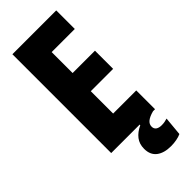

<svg xmlns="http://www.w3.org/2000/svg" viewBox="-263 -673 878 878"><g transform="rotate(-45 175.5 -234.0)"><path d="M40.5 0V-639H174.5V0ZM130 0V-121.5H324V0ZM131 -266V-383.5H319V-266ZM129.5 -519V-639H324V-519ZM256.5 171.5Q212 171.5 186.2 151.8Q160.5 132 160.5 93V92.5Q160.5 61.5 177.2 39.8Q194 18 224.5 4V-3.5L311 -4V0Q284 7 270.2 18Q256.5 29 256.5 45V45.5Q256.5 59.5 266.5 66.5Q276.5 73.5 294 73.5Q305 73.5 313.8 71.8Q322.5 70 331 67.5L322.5 159Q310 165 292.5 168.2Q275 171.5 256.5 171.5Z"/></g></svg>

Font: Anek Latin Condensed
Style: Bold
Weight: 700
Width: 3
Designer: Yesha Goshar
Foundry: Ek Type
Version: Version 1.003